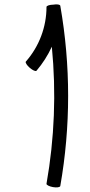

<svg xmlns="http://www.w3.org/2000/svg" viewBox="-20 -831 406 863"><path d="M144 -513C172 -546 195 -582 213 -621C233 -416 225 -209 189 -5C188 0 201 7 218 10C235 13 250 11 251 5C298 -263 298 -537 251 -805C250 -811 236 -813 219 -810C203 -810 189 -805 189 -800C189 -710 156 -622 96 -554C93 -550 101 -537 114 -526C127 -515 140 -509 144 -513Z"/></svg>

Font: Nupuram ExtraLight
Style: Regular
Weight: 200
Designer: Santhosh Thottingal (santhosh.thottingal@gmail.com)
Foundry: SMC
Version: Version 1.000